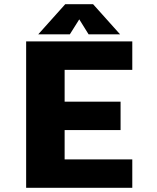

<svg xmlns="http://www.w3.org/2000/svg" viewBox="-20 -898 750 918"><path d="M554 -734H403.5L359 -805.5L314 -734H163L292 -878H425ZM612.5 -564H289V-412H556.5V-276H289V-136H612.5V0H105V-700H612.5Z"/></svg>

Font: League Mono ExtraBold
Style: Regular
Weight: 800
Width: 6
Designer: Tyler Finck
Foundry: The League of Moveable Type / Tyler Finck
Version: Version 2.210